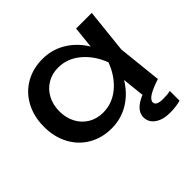

<svg xmlns="http://www.w3.org/2000/svg" viewBox="-188 -773 1162 1162"><g transform="rotate(-45 393.5 -191.5)"><path d="M575 -210 601 -283 575 -355 597 -566H731L701 -283L731 0H597ZM322 14Q240 14 175.5 -23.5Q111 -61 75 -128.5Q39 -196 39 -283Q39 -370 75 -437.5Q111 -505 175.5 -542.5Q240 -580 322 -580Q400 -580 465 -543Q530 -506 574.5 -439Q619 -372 637 -283Q618 -194 573.5 -127Q529 -60 464.5 -23Q400 14 322 14ZM353 -90Q432 -90 495 -142.5Q558 -195 591 -283Q558 -370 494.5 -423Q431 -476 353 -476Q301 -476 259.5 -451.5Q218 -427 194.5 -383Q171 -339 171 -283Q171 -227 194.5 -183Q218 -139 259.5 -114.5Q301 -90 353 -90ZM709 -13V0H731Q674 18 641.5 37.5Q609 57 609 78Q609 108 670 108Q706 108 731 102V185Q717 190 691.5 193.5Q666 197 640 197Q579 197 542 171Q505 145 505 102Q505 64 541 34Q577 4 652 -17Z"/></g></svg>

Font: Unbounded Variable
Style: Regular
Weight: 400
Designer: Luke Prowse, Jean-Baptiste Morizot, Fátima Lázaro, Florian Runge
Foundry: NaN
Version: Version 1.600;FEAKit 1.0